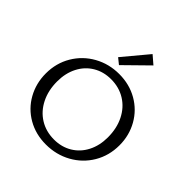

<svg xmlns="http://www.w3.org/2000/svg" viewBox="-237 -1085 1264 1264"><g transform="rotate(45 394.5 -453.0)"><path d="M317 -737 463 -912 520 -863 358 -704ZM56 -325Q56 -421 102 -498.5Q148 -576 227 -620Q306 -664 401 -664Q496 -664 572 -620.5Q648 -577 691 -501Q734 -425 734 -333Q734 -237 688 -159.5Q642 -82 562.5 -38Q483 6 387 6Q292 6 216.5 -37.5Q141 -81 98.5 -157Q56 -233 56 -325ZM643 -316Q643 -400 610.5 -465Q578 -530 520 -566Q462 -602 387 -602Q317 -602 262 -569Q207 -536 176.5 -476.5Q146 -417 146 -340Q146 -257 178.5 -192Q211 -127 269 -91Q327 -55 402 -55Q472 -55 527 -88Q582 -121 612.5 -180.5Q643 -240 643 -316Z"/></g></svg>

Font: Ysabeau SC Medium
Style: Regular
Weight: 500
Designer: Christian Thalmann (Catharsis Fonts)
Version: Version 0.003